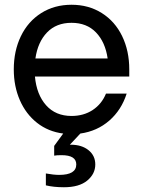

<svg xmlns="http://www.w3.org/2000/svg" viewBox="-20 -552 602 808"><path d="M173 228V178Q206 184 229 184Q301 184 301 140Q301 101 239 101Q218 101 208 103V62L246 10Q183 2 136 -35Q89 -72 63.5 -130.5Q38 -189 38 -260Q38 -338 68 -400Q98 -462 153.5 -497Q209 -532 281 -532Q353 -532 408.5 -497Q464 -462 494 -400Q524 -338 524 -260V-230H127Q134 -154 174 -109Q214 -64 281 -64Q332 -64 370 -89Q408 -114 426 -158H513Q491 -89 440 -44.5Q389 0 318 10L274 57H278Q324 57 352.5 80Q381 103 381 140Q381 180 347 208Q313 236 249 236Q206 236 173 228ZM433 -306Q423 -375 384 -415.5Q345 -456 281 -456Q217 -456 178 -415.5Q139 -375 129 -306Z"/></svg>

Font: Aspekta 400
Style: Regular
Weight: 400
Designer: Ivo Dolenc
Version: Version 2.000